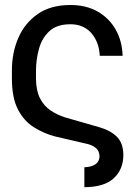

<svg xmlns="http://www.w3.org/2000/svg" viewBox="-20 -573 549 779"><path d="M322.3 186.5V105.5Q350.1 105 366.7 93.8Q383.3 82.5 383.8 61.5Q383.3 38.6 367.7 26.4Q352.1 14.2 329.1 9.8L203.1 -19.5Q157.2 -31.7 117.2 -56.9Q77.1 -82 52.7 -129.2Q28.3 -176.3 28.3 -253.9V-288.1Q28.3 -358.9 54.2 -418.9Q80.1 -479 132.8 -515.9Q185.5 -552.7 265.6 -552.7Q329.1 -552.7 375.7 -526.4Q422.4 -500 449 -453.6Q475.6 -407.2 477.5 -346.7H384.8Q381.8 -403.3 350.3 -439Q318.8 -474.6 265.6 -474.6Q210.9 -474.6 180.7 -446.8Q150.4 -418.9 138.4 -376Q126.5 -333 126 -288.1V-253.9Q126.5 -205.1 142.3 -174.1Q158.2 -143.1 185.1 -125Q211.9 -106.9 244.1 -96.7L383.8 -56.6Q429.7 -43 454.8 -17.6Q480 7.8 480.5 56.6Q480 114.3 441.7 150.1Q403.3 186 322.3 186.5Z"/></svg>

Font: Inter Display
Style: Regular
Weight: 400
Designer: Rasmus Andersson
Foundry: rsms
Version: Version 4.000;git-37864ae